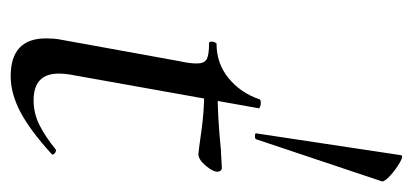

<svg xmlns="http://www.w3.org/2000/svg" viewBox="-227 -535 774 360"><g transform="rotate(90 160.0 -355.0)"><path d="M52 -54Q52 -70 54 -80L95 -306Q99 -323 99 -337Q99 -351 91 -355.5Q83 -360 61 -360Q58 -360 58 -365Q58 -368 59.5 -371Q61 -374 62 -374Q99 -374 126.5 -396.5Q154 -419 166 -454Q166 -457 173 -457Q177 -457 180.5 -455.5Q184 -454 183 -453L121 -106Q118 -91 118 -78Q118 -31 168 -31Q192 -31 213.5 -41.5Q235 -52 261 -73H262Q265 -73 268 -70Q271 -67 269 -65Q224 -24 189.5 -6Q155 12 123 12Q52 12 52 -54ZM150 -351 152 -376Q199 -376 259 -382L295 -384Q298 -384 300 -381.5Q302 -379 302 -376Q302 -367 290.5 -353.5Q279 -340 269 -340Q265 -340 226.5 -345.5Q188 -351 150 -351ZM320 -684 241 -448Q240 -446 235 -446Q230 -446 230 -448L271 -720Q272 -725 285 -717.5Q298 -710 309.5 -699.5Q321 -689 320 -684Z"/></g></svg>

Font: Cormorant Garamond Medium
Style: Italic
Weight: 500
Italic angle: -10°
Designer: Christian Thalmann (Catharsis Fonts)
Foundry: Catharsis Fonts
Version: Version 4.000